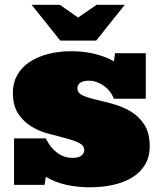

<svg xmlns="http://www.w3.org/2000/svg" viewBox="-20 -776 677 809"><path d="M594.2 -359.9H460Q445.8 -395 416 -415.5Q386.2 -436 354 -436Q332 -436 319.1 -428Q306.2 -419.9 306.2 -403.8Q306.2 -383.8 328.6 -373.8Q351.1 -363.8 385 -356Q418.9 -348.1 458.5 -337.2Q498 -326.2 532 -305.7Q565.9 -285.2 588.4 -250.5Q610.8 -215.8 610.8 -159.2Q610.8 -115.2 591.3 -82.5Q571.8 -49.8 537.8 -28.8Q503.9 -7.8 458 2.7Q412.1 13.2 358.9 13.2Q307.1 13.2 261 3.2Q214.8 -6.8 172.9 -30.8L168 2.9H39.1V-192.9H172.9Q191.9 -153.8 220.9 -132.3Q250 -110.8 285.2 -110.8Q312 -110.8 323.5 -120.8Q335 -130.9 335 -143.1Q335 -163.1 312.5 -174.1Q290 -185.1 257.1 -193.6Q224.1 -202.1 184.6 -212.6Q145 -223.1 112.1 -243.2Q79.1 -263.2 56.6 -297.1Q34.2 -331.1 34.2 -386.2Q34.2 -425.8 52 -458.5Q69.8 -491.2 103 -513.7Q136.2 -536.1 181.2 -548.1Q226.1 -560.1 279.8 -560.1Q339.8 -560.1 387.9 -546.6Q436 -533.2 460 -517.1L464.8 -551.8H594.2ZM113.3 -755.9H231.9L309.1 -702.1L387.2 -755.9H505.9L385.3 -605H233.9Z"/></svg>

Font: Ultra
Style: Regular
Weight: 400
Designer: Astigmatic (AOETI)
Foundry: Astigmatic (AOETI)
Version: Version 1.000